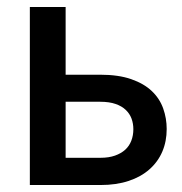

<svg xmlns="http://www.w3.org/2000/svg" viewBox="-20 -530 522 550"><path d="M268 -78Q291.5 -78 309.2 -84.2Q327 -90.5 338.8 -101.2Q350.5 -112 356.2 -127Q362 -142 362 -160Q362 -176 356.8 -190.2Q351.5 -204.5 340.2 -215.2Q329 -226 311 -232.2Q293 -238.5 267 -238.5H168V-78ZM266.5 -316Q319.5 -316 356 -303.2Q392.5 -290.5 415 -269Q437.5 -247.5 447.5 -219.2Q457.5 -191 457.5 -160.5Q457.5 -125 445 -95.8Q432.5 -66.5 408.2 -45Q384 -23.5 348.8 -11.8Q313.5 0 268 0H65.5V-510H168V-316Z"/></svg>

Font: Lato 2
Style: Regular
Weight: 600
Designer: Lukasz Dziedzic with Adam Twardoch and Botio Nikoltchev
Foundry: tyPoland Lukasz Dziedzic
Version: Version 2.015; 2015-08-06; http://www.latofonts.com/